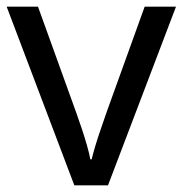

<svg xmlns="http://www.w3.org/2000/svg" viewBox="-20 -556 548 576"><path d="M203 0 0 -536H94L208 -220Q216 -198 225 -171Q234 -144 241 -119.5Q248 -95 251 -78H255Q259 -95 266.5 -120Q274 -145 283.5 -172Q293 -199 300 -220L414 -536H508L304 0Z"/></svg>

Font: hexubangla05
Style: Book
Weight: 400
Designer: Jelle Bosma - Monotype Design Team
Foundry: Monotype Imaging Inc.
Version: Version 2.003